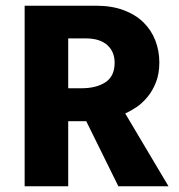

<svg xmlns="http://www.w3.org/2000/svg" viewBox="-20 -650 623 670"><path d="M66 -630H316Q370 -630 411.5 -614.5Q453 -599 480.5 -572Q508 -545 522 -509Q536 -473 536 -432Q536 -393 524.5 -363.5Q513 -334 495 -312Q477 -290 456 -276Q435 -262 417 -254L568 0H393L281 -227H218V0H66ZM218 -342H264Q316 -342 348 -363Q380 -384 380 -431Q380 -470 354 -493Q328 -516 279 -516H218Z"/></svg>

Font: Mukta ExtraBold
Style: Regular
Weight: 800
Designer: Girish Dalvi and Yashodeep Gholap
Foundry: Ek Type
Version: Version 2.538;PS 1.002;hotconv 16.6.51;makeotf.lib2.5.65220;